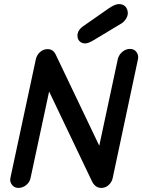

<svg xmlns="http://www.w3.org/2000/svg" viewBox="-20 -916 698 942"><path d="M398 -703Q381 -703 370.5 -713.5Q360 -724 360 -741Q360 -768 389 -788L515 -876Q545 -896 563 -896Q584 -896 595.5 -883.5Q607 -871 607 -851Q607 -838 598 -823.5Q589 -809 576 -801L438 -718Q413 -703 398 -703ZM70 6Q51 6 39 -9Q27 -24 31 -43L156 -626Q161 -647 177 -661Q193 -675 214 -675Q240 -675 253 -649L467 -201L558 -626Q563 -647 580 -661.5Q597 -676 618 -676Q639 -676 650 -660Q661 -644 657 -626L533 -43Q529 -23 513.5 -8.5Q498 6 477 6Q447 6 431 -27L221 -467L130 -43Q126 -22 108.5 -8Q91 6 70 6Z"/></svg>

Font: Comic Neue
Style: Bold Italic
Weight: 700
Italic angle: -12°
Designer: Craig Rozynski
Foundry: Craig Rozynski
Version: Version 2.003